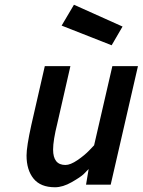

<svg xmlns="http://www.w3.org/2000/svg" viewBox="-20 -779 602 810"><path d="M292 -759 497 -667 451 -588 240 -671ZM212 11Q151 11 121.5 -25.5Q92 -62 92 -123Q92 -160 112 -251L169 -500H277L222 -259Q204 -187 204 -148Q204 -83 256 -83Q277 -83 307 -103.5Q337 -124 357 -145L377 -166L454 -500H562L447 0H343L354 -66Q346 -57 333 -44.5Q320 -32 282.5 -10.5Q245 11 212 11Z"/></svg>

Font: Titillium Web SemiBold
Style: Italic
Weight: 600
Italic angle: -13°
Version: Version 1.002;PS 57.000;hotconv 1.0.70;makeotf.lib2.5.55311